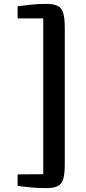

<svg xmlns="http://www.w3.org/2000/svg" viewBox="-20 -868 441 981"><path d="M311 -29Q311 19 303.5 45.5Q296 72 276 82.5Q256 93 218 93Q170.5 93 139.2 89.8Q108 86.5 70 82V23L201 22V-774H70V-836Q108 -840.5 139.2 -844.2Q170.5 -848 218 -848Q255.5 -848 275.5 -837.5Q295.5 -827 303.2 -800.5Q311 -774 311 -726V-29Z"/></svg>

Font: Koeln Type Sans
Style: Regular
Weight: 400
Designer: Eben Sorkin
Foundry: Eben Sorkin
Version: Version 2.001